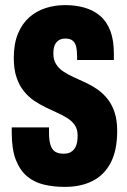

<svg xmlns="http://www.w3.org/2000/svg" viewBox="-20 -720 497 752"><path d="M234 12Q190 12 152 3Q114 -6 86 -29.5Q58 -53 42 -94Q26 -135 26 -200Q26 -204 26 -210.5Q26 -217 26 -221H172Q172 -216 172 -210.5Q172 -205 172 -200Q172 -168 178.5 -150Q185 -132 197.5 -125Q210 -118 229 -118Q240 -118 248.5 -120.5Q257 -123 264 -129Q271 -135 275.5 -143.5Q280 -152 282 -163.5Q284 -175 284 -190Q284 -213 273.5 -229Q263 -245 245 -256.5Q227 -268 205 -278Q183 -288 159 -299.5Q135 -311 113 -326Q91 -341 73 -363.5Q55 -386 44.5 -417.5Q34 -449 34 -493Q34 -549 50.5 -588.5Q67 -628 95 -652.5Q123 -677 159 -688.5Q195 -700 235 -700Q276 -700 311 -690Q346 -680 372 -658Q398 -636 412 -599.5Q426 -563 426 -510V-485H282V-498Q282 -521 278.5 -536.5Q275 -552 265 -560.5Q255 -569 236 -569Q221 -569 210.5 -562.5Q200 -556 194.5 -543.5Q189 -531 189 -510Q189 -486 199.5 -469Q210 -452 228 -440Q246 -428 268 -418Q290 -408 314 -397Q338 -386 360 -371Q382 -356 400 -334Q418 -312 428.5 -281Q439 -250 439 -207Q439 -132 414 -83.5Q389 -35 343 -11.5Q297 12 234 12Z"/></svg>

Font: Archivo ExtraCondensed ExtraBold
Style: Regular
Weight: 800
Width: 2
Designer: Hector Gatti
Foundry: Omnibus-Type
Version: Version 2.001